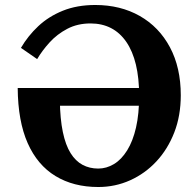

<svg xmlns="http://www.w3.org/2000/svg" viewBox="-20 -740 784 770"><path d="M362 -720Q463 -720 540.5 -676Q618 -632 661.5 -550.5Q705 -469 705 -358Q705 -276 679 -209Q653 -142 607.5 -93Q562 -44 502 -17Q442 10 374 10Q275 10 202.5 -34Q130 -78 91 -166Q52 -254 51 -387H628L630 -316H191L220 -338Q221 -263 232 -210.5Q243 -158 263 -126Q283 -94 311 -79Q339 -64 374 -64Q407 -64 437 -82Q467 -100 490 -137Q513 -174 525.5 -228.5Q538 -283 538 -356Q538 -427 525 -481Q512 -535 486.5 -572Q461 -609 425 -627.5Q389 -646 343 -646Q291 -646 250 -624.5Q209 -603 179 -570Q149 -537 129 -503L64 -548Q92 -596 133.5 -635Q175 -674 232 -697Q289 -720 362 -720Z"/></svg>

Font: Roboto Serif 28pt SemiBold
Style: Regular
Weight: 600
Designer: Greg Gazdowicz
Foundry: Commercial Type
Version: Version 1.008